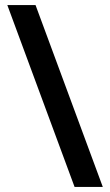

<svg xmlns="http://www.w3.org/2000/svg" viewBox="-20 -738 436 762"><path d="M121 -718 388 4H276L9 -718Z"/></svg>

Font: Noto Sans Hebrew SemiCondensed SemiBold
Style: Regular
Weight: 600
Width: 4
Designer: Monotype Design Team
Foundry: Monotype Imaging Inc.
Version: Version 2.004; ttfautohint (v1.8.4.7-5d5b)